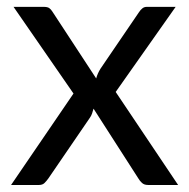

<svg xmlns="http://www.w3.org/2000/svg" viewBox="-20 -526 538 546"><path d="M486.5 0H401Q390 0 383.8 -5.8Q377.5 -11.5 373.5 -18.5L246 -217Q244 -210 241.8 -203.2Q239.5 -196.5 235.5 -191L117.5 -18.5Q112.5 -11.5 106.8 -5.8Q101 0 91 0H11.5L189 -260L18.5 -506.5H104Q115 -506.5 120 -503Q125 -499.5 129 -493L253.5 -303Q257.5 -317.5 266 -331L375 -491Q379.5 -498 384.8 -502.2Q390 -506.5 397.5 -506.5H479.5L309 -264.5Z"/></svg>

Font: Lato-Regular
Style: Regular
Weight: 400
Designer: Lukasz Dziedzic with Adam Twardoch and Botio Nikoltchev
Foundry: tyPoland Lukasz Dziedzic
Version: Version 2.015; 2015-08-06; http://www.latofonts.com/